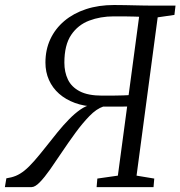

<svg xmlns="http://www.w3.org/2000/svg" viewBox="-58 -766 738 786"><path d="M-38 0 -32 -36Q-11 -39 6.8 -46.2Q24.5 -53.5 42.5 -68Q60.5 -82.5 82.2 -107.2Q104 -132 133.5 -169.5Q155.5 -197.5 178.2 -225.5Q201 -253.5 224.5 -277.5Q248 -301.5 271 -317.5Q294 -333.5 316.5 -337.5L331 -329.5Q285.5 -331 248.2 -344.8Q211 -358.5 184 -382.2Q157 -406 142.5 -438.5Q128 -471 128 -510Q128 -562.5 148 -605.5Q168 -648.5 205.2 -680Q242.5 -711.5 294 -728.5Q345.5 -745.5 409 -745.5Q435.5 -745.5 455 -745Q474.5 -744.5 491.2 -744.2Q508 -744 525.2 -743.5Q542.5 -743 564.5 -743H660.5L656 -705L587.5 -695L501 -47L573.5 -35L570.5 0H337.5L340.5 -35L424.5 -47L462.5 -330Q451 -329.5 434.2 -329.5Q417.5 -329.5 399.2 -329.5Q381 -329.5 364 -329.5Q337 -320.5 308.2 -291Q279.5 -261.5 250.5 -221.8Q221.5 -182 194 -141Q169.5 -104 146.8 -71.8Q124 -39.5 104.8 -19.8Q85.5 0 71 0ZM468.5 -376.5 511.5 -697.5Q502 -698 489.5 -698.2Q477 -698.5 457.8 -698.8Q438.5 -699 408 -699Q353 -699 307 -681.5Q261 -664 233.2 -622.8Q205.5 -581.5 205.5 -509.5Q205.5 -471 220 -440.5Q234.5 -410 268.5 -392.2Q302.5 -374.5 360 -374.5Q369 -374.5 384 -374.5Q399 -374.5 415.8 -374.8Q432.5 -375 446.8 -375.5Q461 -376 468.5 -376.5Z"/></svg>

Font: Merriweather Light
Style: Italic
Weight: 300
Italic angle: -7.8°
Designer: Eben Sorkin
Foundry: Eben Sorkin
Version: Version 2.101